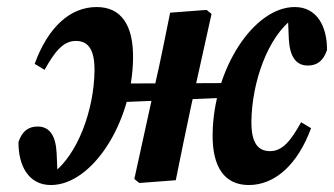

<svg xmlns="http://www.w3.org/2000/svg" viewBox="-20 -520 964 554"><path d="M126.9 13.9C245.7 13.9 361.7 -165.7 363.9 -351.2C365.3 -447.9 329.4 -499.4 259.6 -499.7C182.1 -500 118.5 -441.3 80 -335.7L108.7 -318.5C136.7 -368.8 161.4 -401.9 198.7 -401.9C231.6 -401.9 253.4 -381.4 252.7 -315.9C251.3 -203.7 204.9 -73.2 130.2 -18.3L146.1 -14.7L143.4 -78.8C140.7 -129.9 122.2 -154.9 88.8 -154.9C62.3 -154.9 44 -142 33.3 -110.2C32.7 -44.5 60.8 13.9 126.9 13.9ZM382 8 487.2 0C501.9 -72.4 516.1 -142.9 531.5 -214.3L590.4 -479.8L576.1 -491.4L470.9 -483.4C456.1 -410.9 442.5 -340.5 425.8 -269.1L367.6 -3.6L382 8ZM325.7 -225.1 647.9 -238.7 648.7 -280.4 326.5 -279 325.7 -225.1ZM697.2 13.9C774 14.2 839.1 -45.9 877.6 -150.1L848.8 -167.3C820.9 -117 796.5 -83.9 759.5 -83.9C726.5 -83.9 704.7 -104.5 705.4 -169.9C706.8 -282.1 752.3 -413.6 826.6 -467.5L810.7 -471.1L813.4 -407.1C816.2 -355.9 834.6 -330.9 868.1 -330.9C894.5 -330.9 912.8 -343.8 923.6 -375.6C924.1 -441.3 896.1 -499.7 830.5 -499.7C711.7 -499.7 595.7 -320.2 593.5 -133.2C592.1 -37.9 628 13.6 697.2 13.9Z"/></svg>

Font: Source Serif Variable
Style: Italic
Weight: 389
Italic angle: -12°
Designer: Frank Grießhammer
Foundry: Adobe Systems Incorporated
Version: Version 3.001;hotconv 1.0.111;makeotfexe 2.5.65597